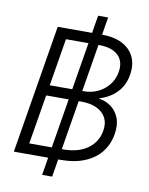

<svg xmlns="http://www.w3.org/2000/svg" viewBox="-99 -899 830 1070"><g transform="rotate(10 316.0 -364.0)"><path d="M214.8 100.1 368.2 -827.6H424.8L271.5 100.1ZM37.1 0 157.2 -727.5H405.3Q476.1 -727.5 522.9 -703.4Q569.8 -679.2 590.1 -635.5Q610.4 -591.8 600.6 -533.2Q593.8 -491.7 573.2 -460Q552.7 -428.2 522 -407.2Q491.2 -386.2 453.6 -375V-373.5Q492.2 -367.7 522.5 -345.5Q552.7 -323.2 567.6 -285.4Q582.5 -247.6 573.7 -194.3Q564.5 -135.7 530.3 -92Q496.1 -48.3 438.5 -24.2Q380.9 0 300.3 0ZM113.8 -60.1H306.2Q391.6 -60.1 444.3 -98.4Q497.1 -136.7 507.8 -201.2Q515.1 -244.1 498.8 -275.1Q482.4 -306.2 446.5 -323Q410.6 -339.8 359.4 -339.8H160.2ZM169.9 -398.9H360.4Q406.2 -398.9 443.4 -417Q480.5 -435.1 504.6 -466.6Q528.8 -498 535.6 -538.1Q545.9 -598.6 510.3 -633.1Q474.6 -667.5 400.9 -667.5H214.4Z"/></g></svg>

Font: Inter 28pt Light
Style: Italic
Weight: 300
Italic angle: -9.3988°
Designer: Rasmus Andersson
Foundry: rsms
Version: Version 4.001;git-66647c0bb